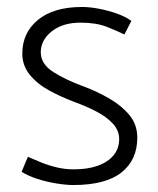

<svg xmlns="http://www.w3.org/2000/svg" viewBox="-20 -518 452 551"><path d="M42 -25Q61 -13 87.5 -4.5Q114 4 142 8.5Q170 13 190 13Q283 13 328.5 -23Q374 -59 374 -123Q374 -160 352 -187Q330 -214 295 -234.5Q260 -255 220 -270Q170 -288 133.5 -311Q97 -334 97 -368Q97 -403 128.5 -428Q160 -453 211 -453Q256 -453 286.5 -441Q317 -429 337 -419L357 -458Q341 -470 315.5 -479Q290 -488 263.5 -493Q237 -498 216 -498Q134 -498 89 -461Q44 -424 44 -364Q44 -330 65.5 -303.5Q87 -277 121 -258.5Q155 -240 192 -226Q228 -213 257.5 -197.5Q287 -182 304.5 -162.5Q322 -143 322 -119Q322 -92 306 -72.5Q290 -53 261 -42.5Q232 -32 192 -32Q167 -32 143.5 -37.5Q120 -43 99 -51.5Q78 -60 60 -68Z"/></svg>

Font: Catamaran Thin ExtraLight
Style: Regular
Weight: 250
Version: Version 2.000